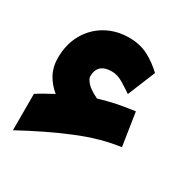

<svg xmlns="http://www.w3.org/2000/svg" viewBox="-124 -526 652 685"><g transform="rotate(30 202.5 -184.0)"><path d="M88.4 -126Q61.5 -147.9 46.1 -176.5Q30.8 -205.1 30.8 -241.2Q30.8 -298.3 55.2 -341.1Q79.6 -383.8 121.6 -407.5Q163.6 -431.2 216.3 -431.2Q261.2 -431.2 295.4 -413.1Q329.6 -395 357.9 -367.7L311.5 -254.4Q293 -267.1 269.3 -281.5Q245.6 -295.9 222.7 -295.9Q163.6 -295.9 163.6 -241.7Q163.6 -232.9 176.3 -217.8Q189 -202.6 224.1 -185.5Q259.8 -196.3 294.4 -203.4Q329.1 -210.4 367.2 -215.3L388.2 -79.6Q305.7 -68.8 213.4 -30.5Q121.1 7.8 21 62.5V-87.4Q37.6 -98.1 55.2 -107.9Q72.8 -117.7 88.4 -126Z"/></g></svg>

Font: Vazir Black FD-WOL-UI
Style: Black-FD-WOL-UI
Weight: 900
Designer: Saber Rastikerdar
Foundry: Saber Rastikerdar
Version: Version 30.0.0